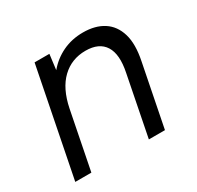

<svg xmlns="http://www.w3.org/2000/svg" viewBox="-116 -641 796 775"><g transform="rotate(-30 281.5 -253.5)"><path d="M126 -500H195L186 -429Q217 -466 260 -486.5Q303 -507 355 -507Q412 -507 450 -482.5Q488 -458 502.5 -409.5Q517 -361 502 -288L445 0H370L425 -279Q441 -357 415.5 -397.5Q390 -438 327 -438Q262 -438 217 -395Q172 -352 155 -268L102 0H27Z"/></g></svg>

Font: Albert Sans
Style: Italic
Weight: 400
Italic angle: -11.25°
Designer: Andreas Rasmussen
Foundry: a.Foundry
Version: Version 1.025